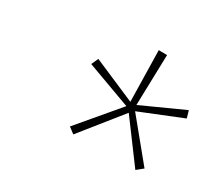

<svg xmlns="http://www.w3.org/2000/svg" viewBox="-60 -836 481 425"><g transform="rotate(20 180.0 -623.5)"><path d="M292 -490 235 -604 136 -517 123 -531 225 -616 120 -677 131 -693 230 -628 250 -757 271 -753 245 -626 358 -655 360 -636 247 -612 310 -500Z"/></g></svg>

Font: Noto Sans Display Condensed Thin
Style: Italic
Weight: 250
Width: 3
Italic angle: -12°
Designer: Monotype Design Team
Foundry: Monotype Imaging Inc.
Version: Version 1.900